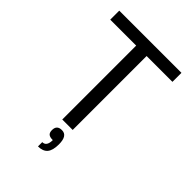

<svg xmlns="http://www.w3.org/2000/svg" viewBox="-261 -815 1146 1146"><g transform="rotate(45 312.5 -242.0)"><path d="M575 -700V-624H357V0H269V-624H50V-700ZM312 46H313Q360 46 360 119Q360 170 340.5 193Q321 216 280 216V180Q316 180 316 127Q291 127 280.5 118Q270 109 270 88Q270 46 312 46Z"/></g></svg>

Font: Fivo Sans
Style: Regular
Weight: 400
Designer: Alexander Slobzheninov
Foundry: Alexander Slobzheninov
Version: 1.0